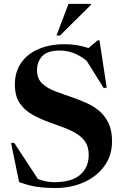

<svg xmlns="http://www.w3.org/2000/svg" viewBox="-20 -955 638 988"><path d="M556.5 -228Q556.5 -154.5 517 -100.5Q477.5 -46.5 411.5 -17Q345.5 12.5 265.5 12.5Q212 12.5 168.5 6Q125 -0.5 78 -18.5L37 -220H53L175 -34Q218 -17.5 258.5 -17.5Q349 -17.5 392.8 -55.8Q436.5 -94 436.5 -157.5Q436.5 -198.5 418.8 -225Q401 -251.5 371.2 -269Q341.5 -286.5 305.8 -299.5Q270 -312.5 234.5 -325.5Q187 -342.5 146.5 -365.2Q106 -388 81.2 -424.5Q56.5 -461 56.5 -520.5Q56.5 -584 88 -630.5Q119.5 -677 177.2 -702.2Q235 -727.5 313.5 -727.5Q379 -727.5 435 -707.5L482.5 -747.5H492L529 -504.5L514 -501.5L426 -642Q392.5 -669.5 358 -682.2Q323.5 -695 287 -695Q225 -695 197.8 -666.5Q170.5 -638 170.5 -593.5Q170.5 -551 196.2 -526.2Q222 -501.5 263.8 -485.5Q305.5 -469.5 353.5 -453.5Q389.5 -441 425.5 -425Q461.5 -409 491 -384Q520.5 -359 538.5 -321.2Q556.5 -283.5 556.5 -228ZM270.5 -772 332.5 -935H448.5V-930.5L288.5 -772Z"/></svg>

Font: Newsreader Display SemiBold
Style: Regular
Weight: 600
Designer: Hugues Gentile
Foundry: Production Type
Version: Version 1.001